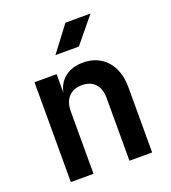

<svg xmlns="http://www.w3.org/2000/svg" viewBox="-142 -890 884 994"><g transform="rotate(-20 300.0 -392.5)"><path d="M227 -645H356L471 -785H333ZM77 0H202V-344C202 -413 240 -452 302 -452C363 -452 400 -414 400 -346V0H525V-361C525 -482 455 -560 347 -560C267 -560 212 -517 199 -447V-550H77Z"/></g></svg>

Font: JetBrains Mono
Style: Bold
Weight: 558
Monospace: yes
Designer: Philipp Nurullin, Konstantin Bulenkov
Foundry: JetBrains
Version: Version 2.305